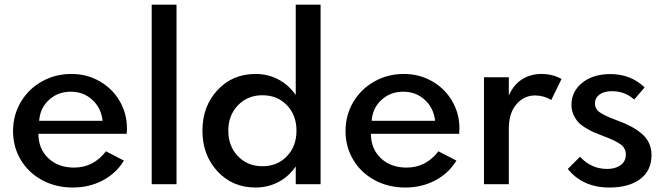

<svg xmlns="http://www.w3.org/2000/svg" viewBox="-20 -802 2894 836"><path d="M36.8 -231.4Q36.8 -300.9 70.7 -358Q104.5 -415 162.7 -447.5Q220.9 -480 290.9 -480Q357.7 -480 413.4 -448.4Q469.1 -416.8 500.9 -362.3Q532.7 -307.7 532.7 -242.7Q532.7 -235.9 531.8 -219.5H147.3Q147.3 -154.1 190.5 -113.2Q233.6 -72.3 302.7 -72.3Q386.8 -72.3 441.4 -143.2L519.5 -102.7Q485.9 -47.3 427.3 -16.4Q368.6 14.5 297.3 14.5Q223.2 14.5 163.4 -17.7Q103.6 -50 70.2 -106.4Q36.8 -162.7 36.8 -231.4ZM288.2 -402.7Q231.8 -402.7 193.2 -367Q154.5 -331.4 150.5 -275.9H426.8Q420.5 -332.3 381.8 -367.5Q343.2 -402.7 288.2 -402.7Z M748.6 0H640.5V-781.8H748.6Z M1092.3 14.5Q992.3 14.5 926.8 -56.1Q861.4 -126.8 861.4 -232.7Q861.4 -339.1 926.8 -409.5Q992.3 -480 1092.3 -480Q1146.8 -480 1192 -456.1Q1237.3 -432.3 1267.7 -388.2V-781.8H1375.9V0H1267.7V-77.3Q1237.3 -33.2 1192 -9.3Q1146.8 14.5 1092.3 14.5ZM1122.7 -387.3Q1058.2 -387.3 1016.1 -343.6Q974.1 -300 974.1 -232.7Q974.1 -165.5 1016.1 -121.8Q1058.2 -78.2 1122.7 -78.2Q1187.3 -78.2 1229.1 -121.6Q1270.9 -165 1270.9 -232.7Q1270.9 -300.5 1229.3 -343.9Q1187.7 -387.3 1122.7 -387.3Z M1484.5 -231.4Q1484.5 -300.9 1518.4 -358Q1552.3 -415 1610.5 -447.5Q1668.6 -480 1738.6 -480Q1805.5 -480 1861.1 -448.4Q1916.8 -416.8 1948.6 -362.3Q1980.5 -307.7 1980.5 -242.7Q1980.5 -235.9 1979.5 -219.5H1595Q1595 -154.1 1638.2 -113.2Q1681.4 -72.3 1750.5 -72.3Q1834.5 -72.3 1889.1 -143.2L1967.3 -102.7Q1933.6 -47.3 1875 -16.4Q1816.4 14.5 1745 14.5Q1670.9 14.5 1611.1 -17.7Q1551.4 -50 1518 -106.4Q1484.5 -162.7 1484.5 -231.4ZM1735.9 -402.7Q1679.5 -402.7 1640.9 -367Q1602.3 -331.4 1598.2 -275.9H1874.5Q1868.2 -332.3 1829.5 -367.5Q1790.9 -402.7 1735.9 -402.7Z M2087.3 0V-465.5H2195.5V-385.9Q2215.9 -433.2 2253.2 -456.6Q2290.5 -480 2337.3 -480Q2385.9 -480 2425 -458.2L2380.5 -366.8Q2346.8 -386.4 2309.5 -386.4Q2261.8 -386.4 2228.6 -348Q2195.5 -309.5 2195.5 -242.3V0Z M2452.3 -66.4 2505.5 -119.5Q2554.5 -66.4 2623.6 -66.4Q2659.1 -66.4 2682 -82.7Q2705 -99.1 2705 -129.5Q2705 -157.3 2681.4 -174.1Q2657.7 -190.9 2605.9 -210Q2582.7 -218.6 2568 -225Q2553.2 -231.4 2532 -243.9Q2510.9 -256.4 2498.6 -269.3Q2486.4 -282.3 2477.3 -302.3Q2468.2 -322.3 2468.2 -345.5Q2468.2 -403.6 2515.2 -441.6Q2562.3 -479.5 2637.7 -479.5Q2726.4 -479.5 2786.8 -421.4L2741.4 -368.6Q2700.9 -405 2644.5 -405Q2610 -405 2590.2 -390.2Q2570.5 -375.5 2570.5 -351.4Q2570.5 -327.3 2592.3 -312.3Q2614.1 -297.3 2665.9 -278.2Q2701.8 -265 2727.5 -251.4Q2753.2 -237.7 2774.3 -219.8Q2795.5 -201.8 2806.1 -178.6Q2816.8 -155.5 2816.8 -126.8Q2816.8 -59.5 2767.7 -22.5Q2718.6 14.5 2633.6 14.5Q2517.3 14.5 2452.3 -66.4Z"/></svg>

Font: Spartan MB SemBd
Style: Regular
Weight: 600
Designer: Matt Bailey, Mirko Velimirovic
Foundry: Matt Bailey
Version: Version 1.005